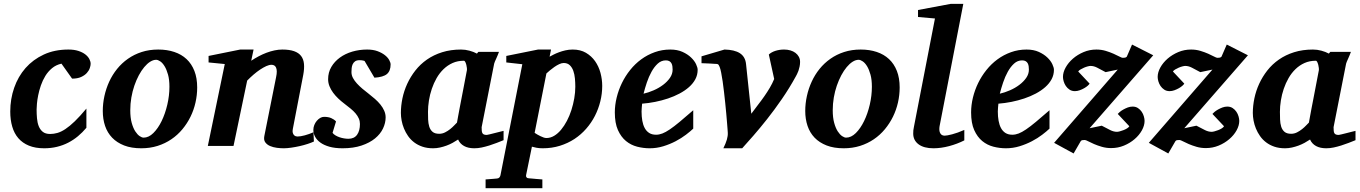

<svg xmlns="http://www.w3.org/2000/svg" viewBox="-20 -757 7055 996"><path d="M450.2 -425.8Q450.2 -417 445.8 -403.8Q441.4 -390.6 430.4 -378.4Q419.4 -366.2 400.9 -357.7Q382.3 -349.1 354 -349.1L298.8 -426.8Q270.5 -420.4 250 -403.3Q229.5 -386.2 215.3 -363.3Q201.2 -340.3 192.1 -314Q183.1 -287.6 178.2 -263.2Q173.3 -238.8 171.6 -219Q169.9 -199.2 169.9 -189Q169.9 -166 171.9 -143.3Q173.8 -120.6 180.9 -102.5Q188 -84.5 201.9 -73.2Q215.8 -62 240.2 -62Q258.8 -62 277.8 -67.4Q296.9 -72.8 319.1 -87.4Q341.3 -102.1 367.9 -127.7Q394.5 -153.3 428.2 -193.8V-94.2Q407.7 -69.8 384.3 -50.3Q360.8 -30.8 333.7 -16.8Q306.6 -2.9 275.6 4.6Q244.6 12.2 209 12.2Q163.1 12.2 129.9 -1.5Q96.7 -15.1 75.2 -40Q53.7 -64.9 43.5 -100.1Q33.2 -135.3 33.2 -178.2Q33.2 -243.2 53.5 -301.5Q73.7 -359.9 112.5 -404.1Q151.4 -448.2 207.3 -474.1Q263.2 -500 335 -500Q364.7 -500 386.5 -492.9Q408.2 -485.8 422.4 -474.9Q436.5 -463.9 443.4 -450.9Q450.2 -438 450.2 -425.8Z M858.9 -307.1Q858.9 -343.8 851.6 -370.1Q844.2 -396.5 833.7 -413.6Q823.2 -430.7 811.3 -438.7Q799.3 -446.8 790 -446.8Q774.9 -446.8 759 -436.8Q743.2 -426.8 728.3 -408.9Q713.4 -391.1 700.2 -366.5Q687 -341.8 677 -312.7Q667 -283.7 661.4 -251.2Q655.8 -218.8 655.8 -185.1Q655.8 -146.5 663.3 -119.4Q670.9 -92.3 681.9 -75.4Q692.9 -58.6 704.6 -50.8Q716.3 -43 725.1 -43Q751.5 -43 775.6 -66.9Q799.8 -90.8 818.4 -128.9Q836.9 -167 847.9 -213.9Q858.9 -260.7 858.9 -307.1ZM1002.9 -303.2Q1002.9 -263.7 994.1 -225.1Q985.4 -186.5 968.3 -151.6Q951.2 -116.7 926.3 -86.7Q901.4 -56.6 869.1 -34.7Q836.9 -12.7 797.6 -0.2Q758.3 12.2 712.9 12.2Q661.6 12.2 624 -2.4Q586.4 -17.1 561.8 -42.7Q537.1 -68.4 525.1 -103.8Q513.2 -139.2 513.2 -181.2Q513.2 -220.2 521.7 -259Q530.3 -297.9 546.6 -333.5Q563 -369.1 587.4 -399.4Q611.8 -429.7 643.8 -452.1Q675.8 -474.6 715.1 -487.3Q754.4 -500 800.8 -500Q846.7 -500 884 -487.5Q921.4 -475.1 947.8 -450.4Q974.1 -425.8 988.5 -388.9Q1002.9 -352.1 1002.9 -303.2Z M1608.4 -22.9Q1595.2 -16.6 1575.7 -10.3Q1556.2 -3.9 1534.4 1Q1512.7 5.9 1491 9Q1469.2 12.2 1452.1 12.2Q1435.5 12.2 1416.3 9.8Q1397 7.3 1381.1 0.5Q1365.2 -6.3 1356.2 -18.6Q1347.2 -30.8 1351.1 -50.8L1412.1 -356Q1416 -374 1415.8 -386.5Q1415.5 -398.9 1411.9 -406.7Q1408.2 -414.6 1402.1 -417.7Q1396 -420.9 1388.2 -420.9Q1376.5 -420.9 1361.3 -414.1Q1346.2 -407.2 1329.3 -396Q1312.5 -384.8 1295.2 -369.9Q1277.8 -355 1262.2 -338.9L1191.4 0H1058.1L1146 -424.8L1062 -433.1V-466.8L1226.1 -500H1295.4L1283.2 -441.9Q1301.3 -454.1 1321.5 -464.8Q1341.8 -475.6 1362.5 -483.4Q1383.3 -491.2 1404.1 -495.6Q1424.8 -500 1444.3 -500Q1481.4 -500 1505.6 -491.5Q1529.8 -482.9 1542.2 -466.3Q1554.7 -449.7 1556.9 -425.3Q1559.1 -400.9 1553.2 -369.1L1499 -87.9Q1496.6 -75.7 1498.8 -68.1Q1501 -60.5 1505.1 -56.2Q1509.3 -51.8 1514.2 -50.3Q1519 -48.8 1522.9 -48.8Q1538.6 -48.8 1561 -54.9Q1583.5 -61 1606 -70.8Z M2006.3 -422.9Q2006.3 -389.2 1987.3 -373Q1968.3 -356.9 1922.4 -354L1871.1 -440.9Q1867.7 -441.9 1863.8 -442.9Q1860.4 -443.8 1855.5 -444.3Q1850.6 -444.8 1845.2 -444.8Q1830.1 -444.8 1821.8 -438.7Q1813.5 -432.6 1809.3 -423.3Q1805.2 -414.1 1804.2 -403.1Q1803.2 -392.1 1803.2 -382.8Q1803.2 -367.2 1811 -352.5Q1818.8 -337.9 1831.5 -324Q1844.2 -310.1 1860.1 -296.6Q1876 -283.2 1892.1 -271Q1909.2 -257.8 1925 -243.9Q1940.9 -230 1953.4 -214.6Q1965.8 -199.2 1973.1 -182.6Q1980.5 -166 1980.5 -147.9Q1980.5 -119.1 1966.8 -90.3Q1953.1 -61.5 1925.3 -38.8Q1897.5 -16.1 1855.5 -2Q1813.5 12.2 1757.3 12.2Q1717.8 12.2 1689.2 4.2Q1660.6 -3.9 1642.1 -17.3Q1623.5 -30.8 1614.5 -47.9Q1605.5 -64.9 1605.5 -83Q1605.5 -96.2 1610.4 -108.4Q1615.2 -120.6 1623.3 -130.1Q1631.3 -139.6 1641.1 -145.3Q1650.9 -150.9 1661.1 -150.9Q1683.1 -150.9 1698.2 -144.3Q1713.4 -137.7 1723.1 -127L1705.1 -67.9Q1710.4 -60.5 1720.2 -54.7Q1730 -48.8 1741.5 -44.9Q1752.9 -41 1764.9 -39.1Q1776.9 -37.1 1787.1 -37.1Q1817.4 -37.1 1832.3 -57.9Q1847.2 -78.6 1847.2 -113.8Q1847.2 -128.9 1841.3 -142.3Q1835.4 -155.8 1824.7 -168.5Q1814 -181.2 1798.8 -193.6Q1783.7 -206.1 1765.1 -220.2Q1749.5 -231.9 1734.6 -246.1Q1719.7 -260.3 1708 -276.1Q1696.3 -292 1689.2 -309.6Q1682.1 -327.1 1682.1 -346.2Q1682.1 -381.3 1698.7 -409.7Q1715.3 -438 1743.2 -458.3Q1771 -478.5 1807.6 -489.3Q1844.2 -500 1884.3 -500Q1915.5 -500 1938.5 -491.5Q1961.4 -482.9 1976.6 -470.9Q1991.7 -459 1999 -445.6Q2006.3 -432.1 2006.3 -422.9Z M2402.3 -394Q2402.8 -396 2402.1 -403.8Q2401.4 -411.6 2399.2 -420.2Q2397 -428.7 2393.8 -435.3Q2390.6 -441.9 2386.2 -441.9Q2354 -441.9 2327.9 -430.2Q2301.8 -418.5 2281 -398.4Q2260.3 -378.4 2245.1 -352.1Q2230 -325.7 2220 -296.1Q2210 -266.6 2205.1 -235.8Q2200.2 -205.1 2200.2 -176.8Q2200.2 -156.7 2200.9 -136.7Q2201.7 -116.7 2206.8 -100.1Q2211.9 -83.5 2223.9 -73.2Q2235.8 -63 2258.3 -63Q2274.4 -63 2288.8 -70.3Q2303.2 -77.6 2315.2 -87.2Q2327.1 -96.7 2336.2 -106.4Q2345.2 -116.2 2350.6 -121.1Q2354 -141.1 2356.2 -152.1Q2358.4 -163.1 2360.1 -173.1Q2361.8 -183.1 2364.3 -195.8Q2366.7 -208.5 2371.3 -232.2Q2376 -255.9 2383.3 -294.2Q2390.6 -332.5 2402.3 -394ZM2592.3 -29.8Q2575.2 -22.9 2556.4 -15.6Q2537.6 -8.3 2518.1 -2.2Q2498.5 3.9 2479 8.1Q2459.5 12.2 2440.4 12.2Q2408.7 12.2 2387.5 0.5Q2366.2 -11.2 2356.4 -33.2Q2343.3 -24.4 2328.1 -16.1Q2313 -7.8 2296.4 -1.7Q2279.8 4.4 2262.2 8.3Q2244.6 12.2 2226.6 12.2Q2195.8 12.2 2171.4 3.9Q2147 -4.4 2128.4 -18.6Q2109.9 -32.7 2096.9 -51.3Q2084 -69.8 2075.7 -90.1Q2067.4 -110.4 2063.5 -131.3Q2059.6 -152.3 2059.6 -170.9Q2059.6 -208 2067.6 -246.8Q2075.7 -285.6 2092.5 -322.3Q2109.4 -358.9 2134.8 -391.4Q2160.2 -423.8 2194.8 -448Q2229.5 -472.2 2273.7 -486.1Q2317.9 -500 2371.6 -500Q2393.6 -500 2415.3 -494.1Q2437 -488.3 2454.1 -479L2461.4 -487.8H2568.4Q2565.9 -480.5 2562 -471.2Q2558.1 -461.9 2554.2 -453.1Q2550.3 -444.3 2547.1 -437.3Q2543.9 -430.2 2543.5 -426.8L2478.5 -97.2Q2478.5 -85.9 2479.2 -78.1Q2480 -70.3 2482.9 -65.7Q2485.8 -61 2491.2 -59.1Q2496.6 -57.1 2505.4 -57.1Q2507.3 -57.1 2519.8 -60.1Q2532.2 -63 2547.1 -66.9Q2562 -70.8 2575.2 -74Q2588.4 -77.1 2592.3 -78.1Z M2964.4 -307.1Q2964.4 -328.1 2962.4 -349.9Q2960.4 -371.6 2954.1 -389.4Q2947.8 -407.2 2935.8 -418.7Q2923.8 -430.2 2904.3 -430.2Q2893.6 -430.2 2881.1 -424.3Q2868.7 -418.5 2856.2 -409.9Q2843.8 -401.4 2832.8 -392.1Q2821.8 -382.8 2814.5 -376L2753.4 -67.9Q2759.3 -64 2767.1 -59.3Q2774.9 -54.7 2783.2 -50.8Q2791.5 -46.9 2799.6 -43.9Q2807.6 -41 2814.5 -41Q2835.4 -41 2854.7 -52.5Q2874 -64 2890.6 -84Q2907.2 -104 2920.9 -130.1Q2934.6 -156.2 2944.1 -186Q2953.6 -215.8 2959 -246.8Q2964.4 -277.8 2964.4 -307.1ZM3104 -311Q3104 -271 3094.2 -231.4Q3084.5 -191.9 3066.2 -156Q3047.9 -120.1 3021 -89.4Q2994.1 -58.6 2960 -36.1Q2925.8 -13.7 2884.3 -0.7Q2842.8 12.2 2795.4 12.2Q2776.9 12.2 2762.9 9.5Q2749 6.8 2739.3 3.9L2709 151.9Q2707.5 158.7 2711.7 163.3Q2715.8 168 2724.1 168Q2731 168.5 2741.2 169.4Q2750 170.4 2762.9 171.4Q2775.9 172.4 2793.5 173.8V219.2H2499V173.8Q2506.8 172.9 2517.3 172.4Q2527.8 171.9 2537.1 170.9Q2547.9 169.9 2559.1 168.9Q2566.9 168 2570.8 163.3Q2574.7 158.7 2576.2 151.9L2689.5 -423.8L2606.4 -433.1V-466.8L2771 -500H2838.4L2831.1 -462.9Q2838.9 -467.3 2851.3 -473.6Q2863.8 -480 2879.4 -485.8Q2895 -491.7 2913.1 -495.8Q2931.2 -500 2951.2 -500Q2990.7 -500 3019.5 -483.2Q3048.3 -466.3 3067.1 -439.5Q3085.9 -412.6 3095 -378.9Q3104 -345.2 3104 -311Z M3469.2 -396Q3469.2 -404.8 3468 -413.3Q3466.8 -421.9 3463.1 -428.7Q3459.5 -435.5 3452.4 -439.7Q3445.3 -443.8 3434.1 -443.8Q3410.6 -443.8 3392.3 -427.2Q3374 -410.6 3359.9 -385Q3345.7 -359.4 3335.4 -328.9Q3325.2 -298.3 3318.4 -271Q3344.2 -276.9 3371.1 -288.6Q3397.9 -300.3 3419.7 -316.7Q3441.4 -333 3455.3 -353Q3469.2 -373 3469.2 -396ZM3599.1 -395Q3599.1 -368.7 3587.2 -346.2Q3575.2 -323.7 3554.2 -305.2Q3533.2 -286.6 3505.1 -271.7Q3477.1 -256.8 3445.1 -246.1Q3413.1 -235.4 3378.7 -228.5Q3344.2 -221.7 3311 -219.2Q3310.1 -210 3309.1 -198.2Q3308.1 -186.5 3308.1 -178.2Q3308.1 -152.3 3312 -130.4Q3315.9 -108.4 3324.7 -92.3Q3333.5 -76.2 3347.9 -67.1Q3362.3 -58.1 3383.3 -58.1Q3399.4 -58.1 3416 -64.5Q3432.6 -70.8 3454.6 -85.7Q3476.6 -100.6 3505.9 -125Q3535.2 -149.4 3576.2 -185.1V-89.8Q3561.5 -75.7 3538.1 -57.9Q3514.6 -40 3484.9 -24.4Q3455.1 -8.8 3420.9 1.7Q3386.7 12.2 3350.1 12.2Q3317.4 12.2 3285.2 3.9Q3252.9 -4.4 3227.3 -25.4Q3201.7 -46.4 3185.5 -82.3Q3169.4 -118.2 3169.4 -173.8Q3169.4 -211.9 3179 -251Q3188.5 -290 3206.1 -326.2Q3223.6 -362.3 3249 -394Q3274.4 -425.8 3306.4 -449.2Q3338.4 -472.7 3376.5 -486.3Q3414.6 -500 3457 -500Q3493.7 -500 3520.5 -487.8Q3547.4 -475.6 3564.9 -458.7Q3582.5 -441.9 3590.8 -424.1Q3599.1 -406.2 3599.1 -395Z M4130.4 -436Q4130.4 -423.3 4127.9 -411.6Q4125.5 -399.9 4122.1 -390.1Q4118.7 -380.4 4114.7 -372.8Q4110.8 -365.2 4108.4 -360.8Q4074.7 -299.3 4036.1 -243.4Q3997.6 -187.5 3959.7 -139.6Q3921.9 -91.8 3888.2 -53.2Q3854.5 -14.6 3830.1 12.2H3732.4Q3745.1 -13.7 3750.7 -33Q3756.3 -52.2 3755.4 -68.8Q3755.4 -70.3 3754.4 -83.7Q3753.4 -97.2 3751.7 -118.2Q3750 -139.2 3747.6 -166.3Q3745.1 -193.4 3742.2 -222.2Q3739.3 -251 3735.8 -280.3Q3732.4 -309.6 3728.8 -334.7Q3725.1 -359.9 3721.2 -379.6Q3717.3 -399.4 3713.4 -409.2Q3710.9 -414.6 3709.2 -418Q3707.5 -421.4 3705.1 -423.1Q3702.6 -424.8 3698.7 -425.3Q3694.8 -425.8 3688 -425.8Q3677.7 -426.3 3666.5 -427.2Q3656.7 -427.7 3644.3 -428.2Q3631.8 -428.7 3619.1 -429.2V-464.8L3738.3 -500Q3790 -499 3818.1 -481Q3846.2 -462.9 3850.1 -424.8L3877.4 -167Q3895.5 -191.9 3912.8 -214.1Q3930.2 -236.3 3945.3 -258.1Q3960.4 -279.8 3973.4 -301.8Q3986.3 -323.7 3996.1 -347.2L3968.3 -474.1Q3981 -486.3 4002.4 -493.2Q4023.9 -500 4047.4 -500Q4064.9 -500 4080.1 -495.6Q4095.2 -491.2 4106.4 -482.7Q4117.7 -474.1 4124 -462.4Q4130.4 -450.7 4130.4 -436Z M4502.9 -307.1Q4502.9 -343.8 4495.6 -370.1Q4488.3 -396.5 4477.8 -413.6Q4467.3 -430.7 4455.3 -438.7Q4443.4 -446.8 4434.1 -446.8Q4418.9 -446.8 4403.1 -436.8Q4387.2 -426.8 4372.3 -408.9Q4357.4 -391.1 4344.2 -366.5Q4331.1 -341.8 4321 -312.7Q4311 -283.7 4305.4 -251.2Q4299.8 -218.8 4299.8 -185.1Q4299.8 -146.5 4307.4 -119.4Q4314.9 -92.3 4325.9 -75.4Q4336.9 -58.6 4348.6 -50.8Q4360.4 -43 4369.1 -43Q4395.5 -43 4419.7 -66.9Q4443.8 -90.8 4462.4 -128.9Q4481 -167 4491.9 -213.9Q4502.9 -260.7 4502.9 -307.1ZM4647 -303.2Q4647 -263.7 4638.2 -225.1Q4629.4 -186.5 4612.3 -151.6Q4595.2 -116.7 4570.3 -86.7Q4545.4 -56.6 4513.2 -34.7Q4481 -12.7 4441.7 -0.2Q4402.3 12.2 4356.9 12.2Q4305.7 12.2 4268.1 -2.4Q4230.5 -17.1 4205.8 -42.7Q4181.2 -68.4 4169.2 -103.8Q4157.2 -139.2 4157.2 -181.2Q4157.2 -220.2 4165.8 -259Q4174.3 -297.9 4190.7 -333.5Q4207 -369.1 4231.4 -399.4Q4255.9 -429.7 4287.8 -452.1Q4319.8 -474.6 4359.1 -487.3Q4398.4 -500 4444.8 -500Q4490.7 -500 4528.1 -487.5Q4565.4 -475.1 4591.8 -450.4Q4618.2 -425.8 4632.6 -388.9Q4647 -352.1 4647 -303.2Z M4982.4 -28.8Q4945.8 -10.3 4903.6 1Q4861.3 12.2 4822.3 12.2Q4772.5 12.2 4744.9 -8.5Q4717.3 -29.3 4717.3 -64Q4717.3 -72.3 4718 -81.3Q4718.8 -90.3 4721.2 -100.1L4830.1 -661.1L4742.2 -668.9V-705.1L4911.1 -736.8H4977.1L4854 -102.1Q4852.5 -93.3 4852.8 -84.7Q4853 -76.2 4856 -69.1Q4858.9 -62 4864.7 -57.6Q4870.6 -53.2 4880.4 -53.2Q4892.1 -53.2 4919.4 -60.3Q4946.8 -67.4 4982.4 -83Z M5317.4 -396Q5317.4 -404.8 5316.2 -413.3Q5314.9 -421.9 5311.3 -428.7Q5307.6 -435.5 5300.5 -439.7Q5293.5 -443.8 5282.2 -443.8Q5258.8 -443.8 5240.5 -427.2Q5222.2 -410.6 5208 -385Q5193.8 -359.4 5183.6 -328.9Q5173.3 -298.3 5166.5 -271Q5192.4 -276.9 5219.2 -288.6Q5246.1 -300.3 5267.8 -316.7Q5289.6 -333 5303.5 -353Q5317.4 -373 5317.4 -396ZM5447.3 -395Q5447.3 -368.7 5435.3 -346.2Q5423.3 -323.7 5402.3 -305.2Q5381.3 -286.6 5353.3 -271.7Q5325.2 -256.8 5293.2 -246.1Q5261.2 -235.4 5226.8 -228.5Q5192.4 -221.7 5159.2 -219.2Q5158.2 -210 5157.2 -198.2Q5156.2 -186.5 5156.2 -178.2Q5156.2 -152.3 5160.2 -130.4Q5164.1 -108.4 5172.9 -92.3Q5181.6 -76.2 5196 -67.1Q5210.4 -58.1 5231.4 -58.1Q5247.6 -58.1 5264.2 -64.5Q5280.8 -70.8 5302.7 -85.7Q5324.7 -100.6 5354 -125Q5383.3 -149.4 5424.3 -185.1V-89.8Q5409.7 -75.7 5386.2 -57.9Q5362.8 -40 5333 -24.4Q5303.2 -8.8 5269 1.7Q5234.9 12.2 5198.2 12.2Q5165.5 12.2 5133.3 3.9Q5101.1 -4.4 5075.4 -25.4Q5049.8 -46.4 5033.7 -82.3Q5017.6 -118.2 5017.6 -173.8Q5017.6 -211.9 5027.1 -251Q5036.6 -290 5054.2 -326.2Q5071.8 -362.3 5097.2 -394Q5122.6 -425.8 5154.5 -449.2Q5186.5 -472.7 5224.6 -486.3Q5262.7 -500 5305.2 -500Q5341.8 -500 5368.7 -487.8Q5395.5 -475.6 5413.1 -458.7Q5430.7 -441.9 5439 -424.1Q5447.3 -406.2 5447.3 -395Z M5632.3 -91.8 5695.3 -105Q5722.2 -90.8 5739.7 -82Q5757.3 -73.2 5774.4 -73.2Q5779.8 -73.2 5789.1 -75.7Q5798.3 -78.1 5808.3 -82Q5818.4 -85.9 5826.7 -91.1Q5835 -96.2 5838.4 -102.1L5778.3 -166Q5780.8 -169.4 5788.6 -176Q5796.4 -182.6 5807.1 -188.7Q5817.9 -194.8 5830.3 -199.5Q5842.8 -204.1 5855.5 -204.1Q5871.6 -204.1 5883.3 -196.3Q5895 -188.5 5902.6 -177.2Q5910.2 -166 5913.8 -153.1Q5917.5 -140.1 5917.5 -129.9Q5917.5 -106 5903.6 -80.8Q5889.6 -55.7 5865.7 -35.2Q5841.8 -14.6 5810.5 -1.7Q5779.3 11.2 5744.1 11.2Q5718.8 11.2 5696 4.6Q5673.3 -2 5655.3 -9.8Q5637.2 -17.6 5624.8 -24.2Q5612.3 -30.8 5607.4 -30.8Q5600.6 -30.8 5595 -30Q5589.4 -29.3 5586.4 -24.9L5549.3 39.1L5448.2 -16.1L5778.3 -396L5715.3 -382.8Q5689 -397 5671.6 -406Q5654.3 -415 5637.2 -415Q5631.8 -415 5622.6 -412.6Q5613.3 -410.2 5603.5 -406Q5593.8 -401.9 5585.2 -396.7Q5576.7 -391.6 5573.2 -386.2L5632.3 -323.2Q5629.9 -318.8 5622.6 -312.3Q5615.2 -305.7 5604.5 -299.6Q5593.8 -293.5 5581.1 -288.8Q5568.4 -284.2 5556.2 -284.2Q5540 -284.2 5528.3 -292Q5516.6 -299.8 5509 -311Q5501.5 -322.3 5497.8 -335Q5494.1 -347.7 5494.1 -357.9Q5494.1 -381.8 5508.1 -407Q5522 -432.1 5545.9 -452.9Q5569.8 -473.6 5601.1 -486.8Q5632.3 -500 5667.5 -500Q5692.9 -500 5715.6 -493.2Q5738.3 -486.3 5756.3 -478.3Q5774.4 -470.2 5786.9 -463.6Q5799.3 -457 5804.2 -457Q5811 -457 5816.2 -458Q5821.3 -459 5825.2 -462.9L5852.5 -525.9L5962.4 -470.2Z M6123.5 -91.8 6186.5 -105Q6213.4 -90.8 6231 -82Q6248.5 -73.2 6265.6 -73.2Q6271 -73.2 6280.3 -75.7Q6289.6 -78.1 6299.6 -82Q6309.6 -85.9 6317.9 -91.1Q6326.2 -96.2 6329.6 -102.1L6269.5 -166Q6272 -169.4 6279.8 -176Q6287.6 -182.6 6298.3 -188.7Q6309.1 -194.8 6321.5 -199.5Q6334 -204.1 6346.7 -204.1Q6362.8 -204.1 6374.5 -196.3Q6386.2 -188.5 6393.8 -177.2Q6401.4 -166 6405 -153.1Q6408.7 -140.1 6408.7 -129.9Q6408.7 -106 6394.8 -80.8Q6380.9 -55.7 6356.9 -35.2Q6333 -14.6 6301.8 -1.7Q6270.5 11.2 6235.4 11.2Q6210 11.2 6187.3 4.6Q6164.6 -2 6146.5 -9.8Q6128.4 -17.6 6116 -24.2Q6103.5 -30.8 6098.6 -30.8Q6091.8 -30.8 6086.2 -30Q6080.6 -29.3 6077.6 -24.9L6040.5 39.1L5939.5 -16.1L6269.5 -396L6206.5 -382.8Q6180.2 -397 6162.8 -406Q6145.5 -415 6128.4 -415Q6123 -415 6113.8 -412.6Q6104.5 -410.2 6094.7 -406Q6085 -401.9 6076.4 -396.7Q6067.9 -391.6 6064.5 -386.2L6123.5 -323.2Q6121.1 -318.8 6113.8 -312.3Q6106.4 -305.7 6095.7 -299.6Q6085 -293.5 6072.3 -288.8Q6059.6 -284.2 6047.4 -284.2Q6031.2 -284.2 6019.5 -292Q6007.8 -299.8 6000.2 -311Q5992.7 -322.3 5989 -335Q5985.4 -347.7 5985.4 -357.9Q5985.4 -381.8 5999.3 -407Q6013.2 -432.1 6037.1 -452.9Q6061 -473.6 6092.3 -486.8Q6123.5 -500 6158.7 -500Q6184.1 -500 6206.8 -493.2Q6229.5 -486.3 6247.6 -478.3Q6265.6 -470.2 6278.1 -463.6Q6290.5 -457 6295.4 -457Q6302.2 -457 6307.4 -458Q6312.5 -459 6316.4 -462.9L6343.8 -525.9L6453.6 -470.2Z M6821.8 -394Q6822.3 -396 6821.5 -403.8Q6820.8 -411.6 6818.6 -420.2Q6816.4 -428.7 6813.2 -435.3Q6810.1 -441.9 6805.7 -441.9Q6773.4 -441.9 6747.3 -430.2Q6721.2 -418.5 6700.4 -398.4Q6679.7 -378.4 6664.6 -352.1Q6649.4 -325.7 6639.4 -296.1Q6629.4 -266.6 6624.5 -235.8Q6619.6 -205.1 6619.6 -176.8Q6619.6 -156.7 6620.4 -136.7Q6621.1 -116.7 6626.2 -100.1Q6631.3 -83.5 6643.3 -73.2Q6655.3 -63 6677.7 -63Q6693.8 -63 6708.3 -70.3Q6722.7 -77.6 6734.6 -87.2Q6746.6 -96.7 6755.6 -106.4Q6764.6 -116.2 6770 -121.1Q6773.4 -141.1 6775.6 -152.1Q6777.8 -163.1 6779.5 -173.1Q6781.2 -183.1 6783.7 -195.8Q6786.1 -208.5 6790.8 -232.2Q6795.4 -255.9 6802.7 -294.2Q6810.1 -332.5 6821.8 -394ZM7011.7 -29.8Q6994.6 -22.9 6975.8 -15.6Q6957 -8.3 6937.5 -2.2Q6918 3.9 6898.4 8.1Q6878.9 12.2 6859.9 12.2Q6828.1 12.2 6806.9 0.5Q6785.6 -11.2 6775.9 -33.2Q6762.7 -24.4 6747.6 -16.1Q6732.4 -7.8 6715.8 -1.7Q6699.2 4.4 6681.6 8.3Q6664.1 12.2 6646 12.2Q6615.2 12.2 6590.8 3.9Q6566.4 -4.4 6547.9 -18.6Q6529.3 -32.7 6516.4 -51.3Q6503.4 -69.8 6495.1 -90.1Q6486.8 -110.4 6482.9 -131.3Q6479 -152.3 6479 -170.9Q6479 -208 6487.1 -246.8Q6495.1 -285.6 6512 -322.3Q6528.8 -358.9 6554.2 -391.4Q6579.6 -423.8 6614.3 -448Q6648.9 -472.2 6693.1 -486.1Q6737.3 -500 6791 -500Q6813 -500 6834.7 -494.1Q6856.4 -488.3 6873.5 -479L6880.9 -487.8H6987.8Q6985.4 -480.5 6981.4 -471.2Q6977.5 -461.9 6973.6 -453.1Q6969.7 -444.3 6966.6 -437.3Q6963.4 -430.2 6962.9 -426.8L6897.9 -97.2Q6897.9 -85.9 6898.7 -78.1Q6899.4 -70.3 6902.3 -65.7Q6905.3 -61 6910.6 -59.1Q6916 -57.1 6924.8 -57.1Q6926.8 -57.1 6939.2 -60.1Q6951.7 -63 6966.6 -66.9Q6981.4 -70.8 6994.6 -74Q7007.8 -77.1 7011.7 -78.1Z"/></svg>

Font: Charis SIL APac
Style: Bold Italic
Weight: 700
Italic angle: -11°
Foundry: SIL International
Version: Version 5.000